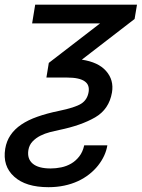

<svg xmlns="http://www.w3.org/2000/svg" viewBox="-31 -565 592 801"><path d="M-9.2 55.4Q-3.9 23.4 13 -1.4Q29.8 -26.3 57.9 -45.3Q85.9 -64.3 125.2 -78.1Q164.4 -92 214.5 -102.3Q282 -116.1 307.9 -132.5Q333.5 -148.8 338.8 -181.8Q340.9 -195.7 337.2 -206.7Q333.5 -217.7 322.6 -225.5Q311.8 -233.3 293.5 -237.4Q275.2 -241.5 247.9 -241.5H162.6L172.6 -302.6L386.4 -467.3H103L115.8 -545.5H540.5L530.5 -485.8L310.4 -316.1Q378.9 -305.8 411.2 -269.2Q445 -231.2 436.1 -179Q424 -109 365.8 -75.3Q307.2 -41.5 215.9 -22.7Q198.2 -19.2 177.2 -13.7Q156.2 -8.2 137.4 1.2Q118.6 10.7 104.8 25.2Q90.9 39.8 87.4 61.1Q81.7 97.7 105.5 117.7Q129.3 137.8 180.4 137.8Q202.1 137.8 224.4 133.2Q246.8 128.6 266 117.4Q285.2 106.2 299.7 87.5Q314.3 68.9 320.3 41.2H416.9Q409.8 85.2 378.2 125.4Q362.6 145.2 341.4 161.9Q320.3 178.6 294.2 190.7Q268.1 202.8 237.2 209.3Q206.3 215.9 171.2 215.9Q76.3 215.9 28.1 171.9Q-21 127.8 -9.2 55.4Z"/></svg>

Font: Inter P
Style: Italic
Weight: 400
Italic angle: -9.40001°
Designer: Rasmus Andersson
Foundry: rsms
Version: Version 3.018;git-588b23468